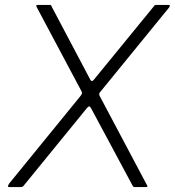

<svg xmlns="http://www.w3.org/2000/svg" viewBox="-20 -762 712 782"><path d="M577 -11Q581 -5 580.5 -2.5Q580 0 574 0H529Q526 0 524 -1Q522 -2 520 -6L351 -321Q347 -328 343.5 -328.5Q340 -329 335 -323L75 -4Q73 -2 70 -1Q67 0 64 0H18Q13 0 12.5 -3Q12 -6 17 -14L307 -370Q312 -376 313.5 -381Q315 -386 311 -392L129 -734Q128 -737 128 -739.5Q128 -742 132 -742H180Q185 -742 187 -741Q189 -740 190 -736L348 -437Q354 -427 362 -437L608 -738Q610 -741 612 -741.5Q614 -742 618 -742H667Q671 -742 671.5 -739Q672 -736 670 -733L387 -386Q384 -382 384 -379.5Q384 -377 385 -373L577 -11Z"/></svg>

Font: Libre Franklin ExtraLight
Style: Italic
Weight: 250
Italic angle: -8°
Designer: Pablo Impallari, Rodrigo Fuenzalida, Nhung Nguyen
Foundry: Impallari Type
Version: Version 3.000